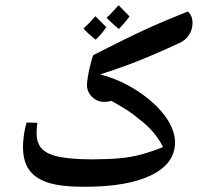

<svg xmlns="http://www.w3.org/2000/svg" viewBox="-20 -715 775 735"><path d="M303 0Q211 0 162 -16.5Q113 -33 90 -67Q68 -99 68 -154Q68 -167 70 -185.5Q72 -204 75.5 -221Q79 -238 82 -246L123 -245Q122 -235 121 -225.5Q120 -216 120 -206Q120 -171 136.5 -150Q153 -129 192 -118Q215 -112 249.5 -108.5Q284 -105 330 -105Q390 -105 436 -109Q482 -113 522 -124Q562 -135 604 -152Q592 -178 568.5 -206.5Q545 -235 510 -261Q492 -277 465.5 -294Q439 -311 406 -329Q394 -325 379 -325Q352 -325 332.5 -344Q313 -363 313 -390Q313 -401 316 -419.5Q319 -438 323.5 -457Q328 -476 332 -490Q336 -504 339 -505Q402 -537 448.5 -560Q495 -583 534 -601Q573 -619 612.5 -635.5Q652 -652 699 -671Q708 -663 712.5 -652Q717 -641 717 -627Q717 -603 704 -582Q691 -561 666 -550Q612 -525 563 -504Q514 -483 465.5 -465Q417 -447 363 -430Q438 -411 504.5 -368Q571 -325 611 -272Q650 -218 650 -170Q650 -89 559.5 -44.5Q469 0 303 0ZM435 -604Q419 -617 407.5 -628Q396 -639 388 -647Q395 -653 406.5 -665Q418 -677 434 -695L476 -652Q464 -636 453.5 -624Q443 -612 435 -604ZM346 -563Q330 -576 318.5 -586.5Q307 -597 300 -606Q311 -616 322.5 -628Q334 -640 345 -653L387 -611Q367 -582 346 -563Z"/></svg>

Font: Noto Naskh Arabic SemiBold
Style: Regular
Weight: 600
Designer: Monotype Design Team, David Williams, Mohamad Dakak and Nizar Qandah
Foundry: Monotype Imaging Inc.
Version: Version 2.016